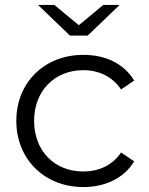

<svg xmlns="http://www.w3.org/2000/svg" viewBox="-20 -752 603 777"><path d="M317 5C406 5 482 -31 523 -99L470 -135C435 -83 380 -58 317 -58C202 -58 118 -140 118 -263C118 -385 202 -468 317 -468C380 -468 435 -442 470 -390L523 -426C482 -494 408 -530 317 -530C161 -530 46 -419 46 -263C46 -107 161 5 317 5ZM263 -608H335L464 -732H398L299 -650L200 -732H134Z"/></svg>

Font: Malon Grotesk
Style: Regular
Weight: 400
Designer: Julieta Ulanovsky
Foundry: Julieta Ulanovsky
Version: Version 7.200